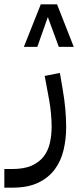

<svg xmlns="http://www.w3.org/2000/svg" viewBox="-80 -625 365 885"><path d="M-60 154H-23Q32 154 67 138Q102 122 122 95.5Q142 69 150 33.5Q158 -2 158 -41Q158 -70 155 -101.5Q152 -133 147 -162L126 -275L196 -289L209 -213Q225 -121 225 -39Q225 16 213 66.5Q201 117 172.5 155.5Q144 194 96.5 217Q49 240 -23 240H-60ZM260 -409H191L141 -545H140L92 -409H30L108 -605H183Z"/></svg>

Font: IBM Plex Sans Arabic
Style: Regular
Weight: 400
Designer: Mike Abbink, Paul van der Laan, Pieter van Rosmalen, Wael Morcos, Khajak Apelian
Foundry: Bold Monday
Version: Version 1.1